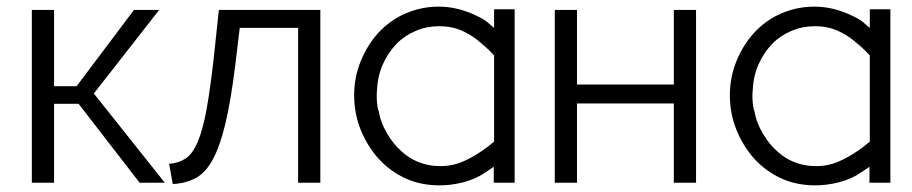

<svg xmlns="http://www.w3.org/2000/svg" viewBox="-20 -551 2750 579"><path d="M384 -521H460L263 -269L477 0H401L217 -238H143V0H76V-521H143V-291H211Z M490 -57Q518 -59 539 -72.5Q560 -86 575.5 -121.5Q591 -157 602.5 -219Q614 -281 625 -380L640 -521H946V0H879V-467H703L689 -351Q676 -247 660 -179.5Q644 -112 622.5 -71.5Q601 -31 571 -14.5Q541 2 501 4Z M1306 8Q1249 8 1203 -13Q1157 -34 1122 -72Q1089 -108 1068 -159Q1048 -208 1048 -264Q1048 -318 1068 -367Q1088 -416 1121 -452Q1156 -490 1202 -510Q1250 -531 1303 -531Q1354 -531 1405 -509Q1439 -494 1450 -484Q1462 -473 1470 -467V-523H1532V0H1469V-48Q1450 -35 1439 -28Q1414 -11 1376 -1Q1340 8 1306 8ZM1304 -472Q1267 -472 1234 -458Q1199 -443 1176 -419Q1150 -392 1135 -358Q1119 -323 1117 -280Q1116 -271 1116 -263Q1116 -237 1121 -217H1122Q1126 -191 1138 -166Q1155 -131 1180 -105Q1207 -77 1238 -64Q1271 -50 1308 -50Q1334 -50 1357 -57Q1377 -63 1401 -76Q1436 -95 1470 -124V-384Q1448 -408 1416 -433Q1398 -447 1374 -458Q1343 -472 1304 -472Z M1720 -296H2012V-521H2079V0H2012V-239H1720V0H1653V-521H1720Z M2439 8Q2382 8 2336 -13Q2290 -34 2255 -72Q2222 -108 2201 -159Q2181 -208 2181 -264Q2181 -318 2201 -367Q2221 -416 2254 -452Q2289 -490 2335 -510Q2383 -531 2436 -531Q2487 -531 2538 -509Q2572 -494 2583 -484Q2595 -473 2603 -467V-523H2665V0H2602V-48Q2583 -35 2572 -28Q2547 -11 2509 -1Q2473 8 2439 8ZM2437 -472Q2400 -472 2367 -458Q2332 -443 2309 -419Q2283 -392 2268 -358Q2252 -323 2250 -280Q2249 -271 2249 -263Q2249 -237 2254 -217H2255Q2259 -191 2271 -166Q2288 -131 2313 -105Q2340 -77 2371 -64Q2404 -50 2441 -50Q2467 -50 2490 -57Q2510 -63 2534 -76Q2569 -95 2603 -124V-384Q2581 -408 2549 -433Q2531 -447 2507 -458Q2476 -472 2437 -472Z"/></svg>

Font: Oxford Sans
Style: Regular
Weight: 400
Designer: Matt McInerney, Pablo Impallari, Rodrigo Fuenzalida
Foundry: Matt McInerney, Pablo Impallari, Rodrigo Fuenzalida
Version: Version 3.000g; ttfautohint (v1.5) -l 8 -r 28 -G 28 -x 14 -D